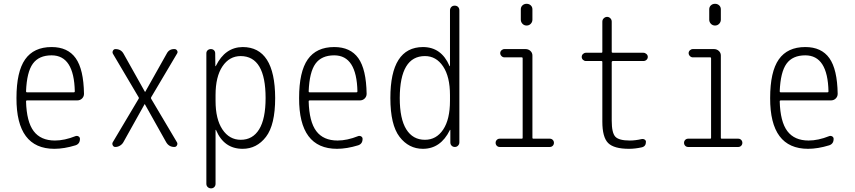

<svg xmlns="http://www.w3.org/2000/svg" viewBox="-20 -780 4540 1019"><path d="M253.9 -486.3Q186.5 -486.3 154.3 -441.9Q122.1 -397.5 118.2 -294.9Q118.2 -290 123 -290H372.1Q377 -290 377 -294.9Q373 -486.3 253.9 -486.3ZM268.6 9.8Q66.4 9.8 67.4 -259.8Q67.4 -399.4 113.3 -464.8Q159.2 -530.3 253.9 -530.3Q339.8 -530.3 381.8 -471.2Q423.8 -412.1 425.8 -282.2Q425.8 -267.6 415.5 -257.3Q405.3 -247.1 389.6 -247.1H123Q118.2 -247.1 118.2 -242.2Q121.1 -133.8 158.7 -84Q196.3 -34.2 271.5 -34.2Q322.3 -34.2 380.9 -57.6Q388.7 -60.5 396.5 -56.2Q404.3 -51.8 404.3 -43Q404.3 -16.6 380.9 -8.8Q320.3 9.8 268.6 9.8Z M578.1 -24.4 715.8 -255.9Q718.8 -259.8 715.8 -263.7L579.1 -495.1Q575.2 -502.9 579.6 -511.2Q584 -519.5 592.8 -519.5Q622.1 -519.5 635.7 -495.1L749 -293Q749 -292 750 -292Q751 -292 751 -293L865.2 -496.1Q877.9 -520.5 906.2 -519.5Q915 -519.5 919.9 -511.7Q924.8 -503.9 919.9 -496.1L782.2 -263.7Q780.3 -259.8 782.2 -255.9L918.9 -25.4Q923.8 -17.6 919.4 -8.8Q915 0 905.3 0Q876 0 861.3 -26.4L749 -226.6Q749 -227.5 748 -227.5Q747.1 -227.5 747.1 -226.6L634.8 -25.4Q628.9 -14.6 617.2 -7.3Q605.5 0 591.8 0Q583 0 578.6 -8.3Q574.2 -16.6 578.1 -24.4Z M1124 -275.4V-245.1Q1124 -147.5 1160.6 -92.8Q1197.3 -38.1 1257.8 -38.1Q1321.3 -38.1 1355.5 -93.8Q1389.6 -149.4 1389.6 -259.8Q1389.6 -481.4 1257.8 -482.4Q1197.3 -482.4 1160.6 -427.7Q1124 -373 1124 -275.4ZM1075.2 195.3V-497.1Q1075.2 -506.8 1082 -513.2Q1088.9 -519.5 1099.1 -519.5Q1109.4 -519.5 1115.7 -513.2Q1122.1 -506.8 1122.1 -497.1L1123 -429.7Q1123 -428.7 1124 -428.7Q1126 -428.7 1126 -430.7Q1174.8 -529.3 1267.6 -530.3Q1439.5 -530.3 1440.4 -259.8Q1440.4 -117.2 1391.6 -53.7Q1342.8 9.8 1267.6 9.8Q1168.9 9.8 1127 -88.9Q1127 -90.8 1126 -90.8Q1124 -90.8 1124 -89.8V195.3Q1124 206.1 1117.2 212.9Q1110.4 219.7 1100.1 219.7Q1089.8 219.7 1082.5 212.9Q1075.2 206.1 1075.2 195.3Z M1753.9 -486.3Q1686.5 -486.3 1654.3 -441.9Q1622.1 -397.5 1618.2 -294.9Q1618.2 -290 1623 -290H1872.1Q1877 -290 1877 -294.9Q1873 -486.3 1753.9 -486.3ZM1768.6 9.8Q1566.4 9.8 1567.4 -259.8Q1567.4 -399.4 1613.3 -464.8Q1659.2 -530.3 1753.9 -530.3Q1839.8 -530.3 1881.8 -471.2Q1923.8 -412.1 1925.8 -282.2Q1925.8 -267.6 1915.5 -257.3Q1905.3 -247.1 1889.6 -247.1H1623Q1618.2 -247.1 1618.2 -242.2Q1621.1 -133.8 1658.7 -84Q1696.3 -34.2 1771.5 -34.2Q1822.3 -34.2 1880.9 -57.6Q1888.7 -60.5 1896.5 -56.2Q1904.3 -51.8 1904.3 -43Q1904.3 -16.6 1880.9 -8.8Q1820.3 9.8 1768.6 9.8Z M2235.4 -482.4Q2102.5 -482.4 2101.6 -259.8Q2101.6 -149.4 2136.2 -93.8Q2170.9 -38.1 2235.4 -38.1Q2295.9 -38.1 2332 -92.3Q2368.2 -146.5 2368.2 -245.1V-275.4Q2368.2 -373 2331.5 -427.7Q2294.9 -482.4 2235.4 -482.4ZM2224.6 9.8Q2149.4 9.8 2100.6 -53.7Q2051.8 -117.2 2051.8 -259.8Q2051.8 -529.3 2224.6 -530.3Q2322.3 -530.3 2365.2 -430.7Q2365.2 -428.7 2367.2 -428.7Q2368.2 -428.7 2368.2 -429.7V-724.6Q2368.2 -735.4 2375 -742.7Q2381.8 -750 2393.1 -750Q2404.3 -750 2411.1 -743.2Q2418 -736.3 2418 -724.6V-24.4Q2418 -14.6 2411.1 -7.3Q2404.3 0 2394 0Q2383.8 0 2377 -6.8Q2370.1 -13.7 2370.1 -24.4V-89.8Q2370.1 -90.8 2368.2 -90.8Q2367.2 -90.8 2367.2 -88.9Q2318.4 9.8 2224.6 9.8Z M2631.8 0Q2623 0 2616.7 -6.3Q2610.4 -12.7 2610.4 -22Q2610.4 -31.2 2616.7 -37.6Q2623 -43.9 2631.8 -43.9H2750Q2753.9 -43.9 2753.9 -48.8V-470.7Q2753.9 -475.6 2750 -475.6H2657.2Q2648.4 -475.6 2641.6 -482.4Q2634.8 -489.3 2634.8 -498Q2634.8 -506.8 2641.6 -513.2Q2648.4 -519.5 2657.2 -519.5H2769.5Q2784.2 -519.5 2794.9 -509.8Q2805.7 -500 2805.7 -485.4V-48.8Q2805.7 -43.9 2809.6 -43.9H2898.4Q2907.2 -43.9 2913.6 -37.6Q2919.9 -31.2 2919.9 -22Q2919.9 -12.7 2913.6 -6.3Q2907.2 0 2898.4 0ZM2744.1 -730.5Q2744.1 -743.2 2752.9 -751.5Q2761.7 -759.8 2774.9 -759.8Q2788.1 -759.8 2796.9 -751.5Q2805.7 -743.2 2805.7 -730.5V-675.8Q2805.7 -663.1 2796.9 -653.8Q2788.1 -644.5 2774.9 -644.5Q2761.7 -644.5 2752.9 -653.8Q2744.1 -663.1 2744.1 -675.8Z M3089.8 -456.1Q3081.1 -456.1 3074.2 -462.4Q3067.4 -468.8 3067.4 -478Q3067.4 -487.3 3074.2 -493.7Q3081.1 -500 3089.8 -500H3172.9Q3176.8 -500 3176.8 -504.9V-665Q3176.8 -675.8 3184.6 -683.1Q3192.4 -690.4 3202.1 -690.4Q3211.9 -690.4 3219.2 -683.1Q3226.6 -675.8 3226.6 -665V-504.9Q3226.6 -500 3232.4 -500H3394.5Q3403.3 -500 3410.6 -493.7Q3418 -487.3 3418 -478Q3418 -468.8 3411.1 -462.4Q3404.3 -456.1 3394.5 -456.1H3232.4Q3227.5 -456.1 3226.6 -451.2V-139.6Q3226.6 -75.2 3245.6 -54.7Q3264.6 -34.2 3322.3 -34.2Q3352.5 -34.2 3385.7 -42Q3393.6 -43.9 3400.9 -39.6Q3408.2 -35.2 3408.2 -27.3Q3408.2 -2.9 3385.7 2Q3350.6 9.8 3318.4 9.8Q3238.3 9.8 3207.5 -21Q3176.8 -51.8 3176.8 -134.8V-451.2Q3176.8 -456.1 3172.9 -456.1Z M3631.8 0Q3623 0 3616.7 -6.3Q3610.4 -12.7 3610.4 -22Q3610.4 -31.2 3616.7 -37.6Q3623 -43.9 3631.8 -43.9H3750Q3753.9 -43.9 3753.9 -48.8V-470.7Q3753.9 -475.6 3750 -475.6H3657.2Q3648.4 -475.6 3641.6 -482.4Q3634.8 -489.3 3634.8 -498Q3634.8 -506.8 3641.6 -513.2Q3648.4 -519.5 3657.2 -519.5H3769.5Q3784.2 -519.5 3794.9 -509.8Q3805.7 -500 3805.7 -485.4V-48.8Q3805.7 -43.9 3809.6 -43.9H3898.4Q3907.2 -43.9 3913.6 -37.6Q3919.9 -31.2 3919.9 -22Q3919.9 -12.7 3913.6 -6.3Q3907.2 0 3898.4 0ZM3744.1 -730.5Q3744.1 -743.2 3752.9 -751.5Q3761.7 -759.8 3774.9 -759.8Q3788.1 -759.8 3796.9 -751.5Q3805.7 -743.2 3805.7 -730.5V-675.8Q3805.7 -663.1 3796.9 -653.8Q3788.1 -644.5 3774.9 -644.5Q3761.7 -644.5 3752.9 -653.8Q3744.1 -663.1 3744.1 -675.8Z M4253.9 -486.3Q4186.5 -486.3 4154.3 -441.9Q4122.1 -397.5 4118.2 -294.9Q4118.2 -290 4123 -290H4372.1Q4377 -290 4377 -294.9Q4373 -486.3 4253.9 -486.3ZM4268.6 9.8Q4066.4 9.8 4067.4 -259.8Q4067.4 -399.4 4113.3 -464.8Q4159.2 -530.3 4253.9 -530.3Q4339.8 -530.3 4381.8 -471.2Q4423.8 -412.1 4425.8 -282.2Q4425.8 -267.6 4415.5 -257.3Q4405.3 -247.1 4389.6 -247.1H4123Q4118.2 -247.1 4118.2 -242.2Q4121.1 -133.8 4158.7 -84Q4196.3 -34.2 4271.5 -34.2Q4322.3 -34.2 4380.9 -57.6Q4388.7 -60.5 4396.5 -56.2Q4404.3 -51.8 4404.3 -43Q4404.3 -16.6 4380.9 -8.8Q4320.3 9.8 4268.6 9.8Z"/></svg>

Font: Rounded-L Mgen+ 1m light
Style: Regular
Weight: 200
Designer: [Source Han Sans]
Ryoko NISHIZUKA  (kana & ideographs); Paul D. Hunt (Latin, Greek & Cyrillic); Wenlong ZHANG  (bopomofo
Version: Version 1.059.20150602